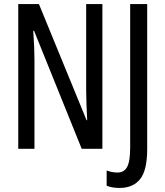

<svg xmlns="http://www.w3.org/2000/svg" viewBox="-20 -734 813 947"><path d="M485 0V-714H405V-286Q405 -258 406.5 -221.5Q408 -185 410 -141H407L172 -714H70V0H150V-438Q150 -500 144 -582H148L383 0ZM570 193Q636 193 671 149.5Q706 106 706 1V-714H622V-6Q622 62 607 89.5Q592 117 560 117Q533 117 506 107V182Q532 193 570 193Z"/></svg>

Font: Noto Sans Display Condensed
Style: Regular
Weight: 400
Width: 3
Designer: Monotype Design Team
Foundry: Monotype Imaging Inc.
Version: Version 1.900